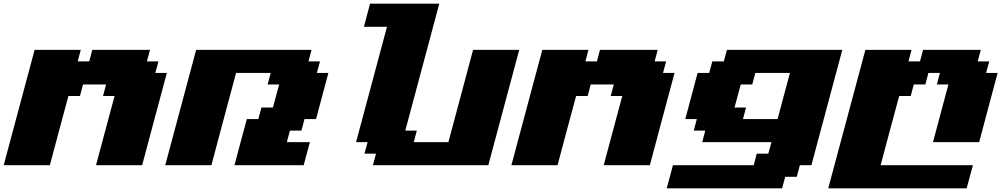

<svg xmlns="http://www.w3.org/2000/svg" viewBox="-20 -895 5424 1040"><path d="M500 0H750Q772 -83 816.7 -250Q861.3 -417 883.8 -500H821.3L838.4 -562.5H775.9L792.5 -625H480L463.4 -562.5H400.9L417.5 -625H167.5Q139.6 -520.5 83.7 -312.3Q27.8 -104 0 0H250Q266.6 -62.5 300 -187.5Q333.5 -312.5 350.6 -375H413.1L429.7 -437.5H554.7L538.1 -375H600.6Q584 -312.5 550.3 -187.5Q516.6 -62.5 500 0Z M1250 0H1625Q1630.4 -21 1641.6 -62.5Q1652.8 -104 1658.7 -125H1533.7L1550.3 -187.5H1612.8L1629.4 -250H1691.9Q1703.1 -292 1725.3 -375.2Q1747.6 -458.5 1758.8 -500H1696.3L1713.4 -562.5H1650.9L1667.5 -625H1042.5Q1014.6 -520.5 958.7 -312.3Q902.8 -104 875 0H1125Q1147 -83 1191.7 -250Q1236.3 -417 1258.8 -500H1446.3L1429.7 -437.5H1492.2Q1486.3 -417 1475.1 -375Q1463.9 -333 1458.5 -312.5H1396L1379.4 -250H1316.9Q1305.7 -208.5 1283.4 -125.2Q1261.2 -42 1250 0Z M2000 0H2625Q2652.8 -104 2708.7 -312.3Q2764.6 -520.5 2792.5 -625H2542.5Q2520.5 -542 2475.8 -375.2Q2431.2 -208.5 2408.7 -125H2221.2L2237.8 -187.5H2175.3L2359.4 -875H1984.4Q1979 -854 1967.8 -812.5Q1956.5 -771 1951.2 -750H2076.2Q2048.3 -646 1992.4 -437.5Q1936.5 -229 1908.7 -125H1971.2L1954.1 -62.5H2016.6Z M3250 0H3500Q3522 -83 3566.7 -250Q3611.3 -417 3633.8 -500H3571.3L3588.4 -562.5H3525.9L3542.5 -625H3230L3213.4 -562.5H3150.9L3167.5 -625H2917.5Q2889.6 -520.5 2833.7 -312.3Q2777.8 -104 2750 0H3000Q3016.6 -62.5 3050 -187.5Q3083.5 -312.5 3100.6 -375H3163.1L3179.7 -437.5H3304.7L3288.1 -375H3350.6Q3334 -312.5 3300.3 -187.5Q3266.6 -62.5 3250 0Z M3591.3 125H4216.3L4233.4 62.5H4295.9L4312.5 0H4375Q4402.8 -104 4458.7 -312.3Q4514.6 -520.5 4542.5 -625H3917.5L3900.9 -562.5H3838.4L3821.3 -500H3758.8Q3747.6 -458 3725.3 -375Q3703.1 -292 3691.9 -250H3754.4L3737.8 -187.5H3800.3L3783.7 -125H4158.7L4141.6 -62.5H4079.1L4062.5 0H3625Q3619.6 21 3608.4 62.5Q3597.2 104 3591.3 125ZM4191.9 -250H4004.4L4021 -312.5H3958.5Q3964.4 -333 3975.6 -375Q3986.8 -417 3992.2 -437.5H4054.7L4071.3 -500H4258.8Q4247.6 -458 4225.3 -375Q4203.1 -292 4191.9 -250Z M4466.3 125H5216.3Q5221.7 104 5232.9 62.5Q5244.1 21 5250 0H4750Q4766.6 -62.5 4800 -187.5Q4833.5 -312.5 4850.6 -375H4913.1L4929.7 -437.5H4992.2L5008.8 -500H5071.3L5054.7 -437.5H5117.2L5033.7 -125H5283.7Q5300.8 -187.5 5333.7 -312.5Q5366.7 -437.5 5383.8 -500H5321.3L5338.4 -562.5H5275.9L5292.5 -625H4980L4963.4 -562.5H4900.9L4917.5 -625H4667.5Q4633.8 -500 4566.9 -250Q4500 0 4466.3 125Z"/></svg>

Font: Faithful 32x
Style: BoldOblique
Weight: 400
Foundry: Faithful Resource Pack
Version: Version 1.0; January 27, 2023